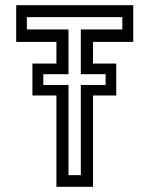

<svg xmlns="http://www.w3.org/2000/svg" viewBox="-20 -720 592 740"><path d="M197.5 0V-352H105V-475H197.5V-558.5H42.5V-700H493.5V-558.5H338.5V-475H428V-352H338.5V0ZM244 -45H291.5V-392.5H387V-434H291.5V-606.5H451.5V-654H83.5V-606.5H244V-434H147V-392.5H244Z"/></svg>

Font: Tourney Thin Medium
Style: Regular
Weight: 500
Version: Version 1.015